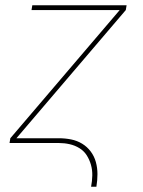

<svg xmlns="http://www.w3.org/2000/svg" viewBox="-20 -540 540 725"><path d="M324 165Q328 144 328.5 123Q329 102 323.5 82.5Q318 63 307.5 46.5Q297 30 280 19.5Q263 9 243 4.5Q223 0 202 0H16L19 -18L432 -502H99L102 -520H458L455 -502L42 -18H202Q226 -18 248.5 -13.5Q271 -9 290 2.5Q309 14 322.5 32Q336 50 342 72Q348 94 348 117.5Q348 141 344 165Z"/></svg>

Font: Iosevka Thin
Style: Italic
Weight: 100
Italic angle: -9°
Monospace: yes
Designer: Belleve Invis
Foundry: Belleve Invis
Version: Version 32.5.0; ttfautohint (v1.8.4)